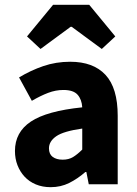

<svg xmlns="http://www.w3.org/2000/svg" viewBox="-20 -764 567 796"><path d="M190 12Q156 12 128.5 0.5Q101 -11 82 -31.5Q63 -52 52.5 -79Q42 -106 42 -138Q42 -216 108 -260Q174 -304 321 -319Q319 -352 301.5 -371.5Q284 -391 243 -391Q211 -391 179.5 -379Q148 -367 112 -346L59 -443Q107 -472 159.5 -490Q212 -508 271 -508Q367 -508 417.5 -453.5Q468 -399 468 -284V0H348L338 -51H334Q302 -23 267 -5.5Q232 12 190 12ZM240 -102Q265 -102 283 -113Q301 -124 321 -144V-231Q243 -220 213 -199Q183 -178 183 -149Q183 -125 198.5 -113.5Q214 -102 240 -102ZM92 -613 200 -744H350L458 -613L402 -561L277 -653H273L148 -561Z"/></svg>

Font: hySource Sans Pro
Style: Bold
Weight: 700
Designer: Paul D. Hunt
Foundry: Adobe Systems Incorporated
Version: Version 2.021;PS 2.000;hotconv 1.0.86;makeotf.lib2.5.63406